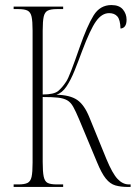

<svg xmlns="http://www.w3.org/2000/svg" viewBox="-20 -740 556 760"><path d="M34 0V-10H53Q77 -10 89 -16Q101 -22 105 -40Q109 -58 109 -96V-619Q109 -656 105 -674Q101 -692 89 -698Q77 -704 53 -704H34V-714H230V-704H205Q181 -704 169 -698Q157 -692 153 -674Q149 -656 149 -619V-366Q194 -366 210.5 -380Q227 -394 242 -417Q249 -427 262.5 -462Q276 -497 295 -552Q325 -638 350.5 -679Q376 -720 421 -720Q452 -720 466.5 -702.5Q481 -685 481 -662Q481 -629 457 -627Q456 -662 444.5 -675Q433 -688 412 -688Q383 -688 360 -655.5Q337 -623 305 -538Q290 -497 275 -460Q260 -423 243 -397.5Q226 -372 203 -365Q257 -364 285.5 -344.5Q314 -325 334 -275L401 -111Q425 -53 445.5 -31.5Q466 -10 490 -10H497V0H487Q458 0 437 -6Q416 -12 399 -33Q382 -54 364 -98L293 -268Q280 -299 270 -317Q260 -335 246 -343Q232 -351 209.5 -353.5Q187 -356 149 -356V-99Q149 -60 153 -41Q157 -22 168.5 -16Q180 -10 205 -10H230V0Z"/></svg>

Font: Noto Serif Display ExtraCondensed ExtraLight
Style: Regular
Weight: 200
Width: 2
Designer: Monotype Design Team
Foundry: Monotype Imaging Inc.
Version: Version 2.009